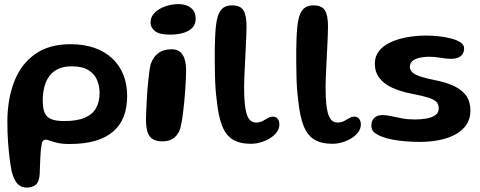

<svg xmlns="http://www.w3.org/2000/svg" viewBox="-20 -656 2280 912"><path d="M106 235Q89 235 75.5 227Q62 219 52.2 202Q42.5 185 35.5 158.5Q31.5 138.5 28.2 115.8Q25 93 22.5 69Q20 45 18.2 20.2Q16.5 -4.5 15.8 -28.8Q15 -53 15 -76Q15 -183.5 47 -267Q79 -350.5 145.5 -398.2Q212 -446 315 -446Q379 -446 428.8 -428.5Q478.5 -411 513.2 -378.5Q548 -346 566 -300.8Q584 -255.5 584 -200Q584 -145.5 567.8 -103Q551.5 -60.5 518 -31.5Q484.5 -2.5 433 12.8Q381.5 28 310 28Q276 28 253.5 22.8Q231 17.5 218 12.5Q205 7.5 198 7.5Q188.5 7.5 183.5 13.8Q178.5 20 176.5 38.5Q174.5 48.5 173.2 66.5Q172 84.5 171 105Q170 125.5 169.5 143.5Q169 161.5 168.5 172Q166 208 150 221.5Q134 235 106 235ZM285 -81Q347 -81 383.8 -97.2Q420.5 -113.5 436.8 -143.5Q453 -173.5 453 -214.5Q453 -247 441 -276Q429 -305 400 -323Q371 -341 319.5 -341Q283.5 -341 257.8 -329.2Q232 -317.5 215.5 -296Q199 -274.5 191 -244.5Q183 -214.5 183 -178Q183 -140.5 192.5 -119.5Q202 -98.5 224.2 -89.8Q246.5 -81 285 -81Z M751 15.5Q721 15.5 704 4Q687 -7.5 680.2 -30.8Q673.5 -54 673.5 -89Q673.5 -105.5 674.5 -127.8Q675.5 -150 676.8 -175Q678 -200 680 -225.8Q682 -251.5 684.5 -275.5Q687 -299.5 689.8 -319Q692.5 -338.5 695.5 -350.5Q708 -386.5 732.5 -404.2Q757 -422 795 -422Q831 -422 847.5 -395.8Q864 -369.5 864 -322.5Q864 -306.5 863 -282.2Q862 -258 860 -229.8Q858 -201.5 855.2 -172.2Q852.5 -143 849 -116.2Q845.5 -89.5 841.5 -68.8Q837.5 -48 833 -36.5Q820.5 -8.5 800.2 3.5Q780 15.5 751 15.5ZM788 -491.5Q736 -491.5 715.5 -508.8Q695 -526 695 -548.5Q695 -577 715.5 -596.5Q736 -616 766.5 -626.2Q797 -636.5 827 -636.5Q849.5 -636.5 868.2 -629.2Q887 -622 898.2 -606.8Q909.5 -591.5 909.5 -567Q909.5 -540 892.8 -523.2Q876 -506.5 848.2 -499Q820.5 -491.5 788 -491.5Z M1171.5 27Q1119 27 1085.8 6.8Q1052.5 -13.5 1034.8 -59Q1017 -104.5 1009.5 -180Q1006.5 -201 1004.2 -231Q1002 -261 1001.2 -295Q1000.5 -329 1000.2 -362.2Q1000 -395.5 1000.2 -423.5Q1000.5 -451.5 1001.5 -469.5Q1003 -522.5 1009.5 -558.2Q1016 -594 1033 -612.2Q1050 -630.5 1082 -630.5Q1121.5 -630.5 1136.2 -607.2Q1151 -584 1151 -530.5Q1151 -517 1150.2 -495.2Q1149.5 -473.5 1148.2 -447Q1147 -420.5 1145.5 -392Q1144 -363.5 1142.8 -336Q1141.5 -308.5 1140.5 -284.8Q1139.5 -261 1139.5 -244Q1139.5 -192.5 1143.2 -159.2Q1147 -126 1154.2 -107.5Q1161.5 -89 1172 -81.5Q1182.5 -74 1196 -74Q1214 -74 1227.2 -81Q1240.5 -88 1252.2 -95Q1264 -102 1276.5 -102Q1290.5 -102 1298.8 -91.8Q1307 -81.5 1307 -64.5Q1307 -45.5 1295 -28.8Q1283 -12 1263.2 0.2Q1243.5 12.5 1219.5 19.8Q1195.5 27 1171.5 27Z M1558.5 27Q1506 27 1472.8 6.8Q1439.5 -13.5 1421.8 -59Q1404 -104.5 1396.5 -180Q1393.5 -201 1391.2 -231Q1389 -261 1388.2 -295Q1387.5 -329 1387.2 -362.2Q1387 -395.5 1387.2 -423.5Q1387.5 -451.5 1388.5 -469.5Q1390 -522.5 1396.5 -558.2Q1403 -594 1420 -612.2Q1437 -630.5 1469 -630.5Q1508.5 -630.5 1523.2 -607.2Q1538 -584 1538 -530.5Q1538 -517 1537.2 -495.2Q1536.5 -473.5 1535.2 -447Q1534 -420.5 1532.5 -392Q1531 -363.5 1529.8 -336Q1528.5 -308.5 1527.5 -284.8Q1526.5 -261 1526.5 -244Q1526.5 -192.5 1530.2 -159.2Q1534 -126 1541.2 -107.5Q1548.5 -89 1559 -81.5Q1569.5 -74 1583 -74Q1601 -74 1614.2 -81Q1627.5 -88 1639.2 -95Q1651 -102 1663.5 -102Q1677.5 -102 1685.8 -91.8Q1694 -81.5 1694 -64.5Q1694 -45.5 1682 -28.8Q1670 -12 1650.2 0.2Q1630.5 12.5 1606.5 19.8Q1582.5 27 1558.5 27Z M1974.5 18Q1940.5 18 1906.8 15.2Q1873 12.5 1843.8 7Q1814.5 1.5 1793.5 -7Q1772 -15.5 1758 -26.8Q1744 -38 1744 -59.5Q1744 -83 1757.8 -96.2Q1771.5 -109.5 1798 -109.5Q1815.5 -109.5 1838.2 -104.2Q1861 -99 1889.5 -93.8Q1918 -88.5 1950.5 -88.5Q1980 -88.5 2005.8 -93Q2031.5 -97.5 2047.8 -109Q2064 -120.5 2064 -141Q2064 -159.5 2053.5 -171.2Q2043 -183 2016 -191.8Q1989 -200.5 1939.5 -210Q1882.5 -221 1842.5 -239.5Q1802.5 -258 1781.5 -286.2Q1760.5 -314.5 1760.5 -353.5Q1760.5 -388.5 1780.2 -413.5Q1800 -438.5 1834.5 -454.8Q1869 -471 1912.8 -479Q1956.5 -487 2004.5 -487Q2034.5 -487 2066 -483.5Q2097.5 -480 2124.5 -472.8Q2151.5 -465.5 2168 -454.2Q2184.5 -443 2184.5 -427Q2184.5 -408.5 2175.8 -397.2Q2167 -386 2153.2 -381.2Q2139.5 -376.5 2124 -376.5Q2100.5 -376.5 2073 -381.5Q2045.5 -386.5 2017 -386.5Q1992.5 -386.5 1972 -381.5Q1951.5 -376.5 1939.2 -366.2Q1927 -356 1927 -339.5Q1927 -314.5 1955.8 -301Q1984.5 -287.5 2043 -276Q2098 -265.5 2136.2 -247.5Q2174.5 -229.5 2194.5 -201.2Q2214.5 -173 2214.5 -131Q2214.5 -91.5 2195.5 -63.5Q2176.5 -35.5 2143.5 -17.5Q2110.5 0.5 2067.2 9.2Q2024 18 1974.5 18Z"/></svg>

Font: Gluten Thin Medium
Style: Regular
Weight: 500
Version: Version 1.300